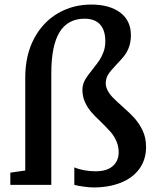

<svg xmlns="http://www.w3.org/2000/svg" viewBox="-20 -804 674 835"><path d="M89.8 -62.5V-466.8Q89.8 -563 127.7 -635.3Q165.5 -707.5 232.4 -746.6Q297.9 -784.2 376.5 -784.2Q456.1 -784.2 502.7 -749.5Q549.3 -714.8 549.3 -650.4Q549.3 -597.7 519 -559.6Q507.8 -545.4 485.8 -522.5Q460 -495.6 450 -479Q439.9 -462.4 439.9 -441.9Q439.9 -411.6 471.7 -378.9Q489.7 -360.8 509.8 -343.3Q547.4 -310.1 566.7 -288.1Q585.9 -266.1 600.1 -236.8Q615.2 -205.1 615.2 -165Q615.2 -109.9 586.2 -69.8Q557.1 -29.8 504.9 -9.3Q453.1 11.2 387.2 11.2Q370.1 11.2 345 7.8Q319.8 4.4 303.2 0V-76.2Q320.8 -68.4 345.7 -63.7Q370.6 -59.1 395.5 -59.1Q444.8 -59.1 470.5 -81.8Q496.1 -104.5 496.1 -142.1Q496.1 -189 460.4 -231Q439 -254.4 418.9 -273.9Q389.6 -301.3 374.8 -319.3Q359.9 -337.4 349.6 -359.9Q338.4 -384.8 338.4 -413.1Q338.4 -434.6 348.1 -453.4Q357.9 -472.2 382.3 -502Q402.3 -526.9 412.6 -542.5Q422.9 -558.1 430.2 -578.1Q438 -598.6 438 -625Q438 -672.9 415 -697.8Q392.1 -722.7 348.1 -722.7Q274.9 -722.7 239 -664.1Q203.1 -605.5 203.1 -485.4V0H24.9V-53.2Z"/></svg>

Font: Merriweather
Style: Regular
Weight: 400
Designer: Eben Sorkin
Foundry: Eben Sorkin
Version: Version 1.584; ttfautohint (v1.8.1)